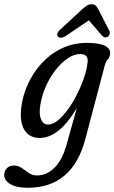

<svg xmlns="http://www.w3.org/2000/svg" viewBox="-85 -646 543 911"><path d="M320 13.5Q259 245 46.5 245Q-6.5 245 -35.8 227.8Q-65 210.5 -65 184Q-65 165 -52.5 152.2Q-40 139.5 -19 139.5Q1.5 139.5 18.5 151.2Q35.5 163 52.2 174.8Q69 186.5 89.5 186.5Q136 186.5 172.8 150.5Q209.5 114.5 229.5 45L279.5 -133.5Q236 -60.5 192.2 -26Q148.5 8.5 103 8.5Q54.5 8.5 30.8 -29.5Q7 -67.5 16.5 -140.5Q23.5 -194.5 48 -248Q72.5 -301.5 112.5 -345.5Q152.5 -389.5 207 -416Q261.5 -442.5 328.5 -442.5Q385.5 -442.5 412.8 -428.8Q440 -415 437.5 -391.5Q436 -374 426.2 -364Q416.5 -354 411.5 -333.5ZM106.5 -148.5Q99 -105.5 109.5 -80.2Q120 -55 142.5 -55Q166 -55 191.5 -76.2Q217 -97.5 241.2 -132.2Q265.5 -167 285.2 -207.8Q305 -248.5 317.2 -288Q329.5 -327.5 331 -357.5Q332 -389.5 295 -389.5Q267 -389.5 237 -369.5Q207 -349.5 180 -315.5Q153 -281.5 133.5 -238.2Q114 -195 106.5 -148.5ZM226.5 -475Q214.5 -467.5 204.2 -467.2Q194 -467 190 -472.5Q180 -486.5 198.5 -503.5L304 -601Q316.5 -612.5 326.8 -619.2Q337 -626 348.5 -626Q361.5 -626 368.8 -619.5Q376 -613 382 -601L433 -501.5Q437.5 -493 435.2 -484.8Q433 -476.5 428 -472.5Q413.5 -462.5 399 -477L336.5 -549.5Z"/></svg>

Font: Fraunces 144pt S100
Style: Italic
Weight: 400
Italic angle: -16°
Version: Version 1.000; ttfautohint (v1.8.3)